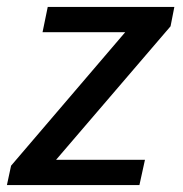

<svg xmlns="http://www.w3.org/2000/svg" viewBox="-33 -535 530 555"><path d="M-13 0 -1 -56 329 -442H90L105 -515H471L460 -459L129 -73H386L370 0Z"/></svg>

Font: Radio Canada
Style: Italic
Weight: 400
Italic angle: -12°
Designer: Charles Daoud, Etienne Aubert Bonn, Alexandre Saumier Demers, Jacques Le Bailly
Foundry: Radio-Canada
Version: Version 2.104;gftools[0.9.28.dev5+ged2979d]